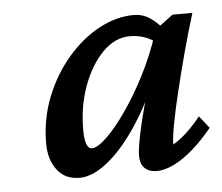

<svg xmlns="http://www.w3.org/2000/svg" viewBox="-37 -621 512 443"><g transform="rotate(-5 219.5 -399.5)"><path d="M130.9 -217.8Q96.7 -217.8 78.6 -242.2Q60.5 -266.6 60.5 -302.7Q60.5 -360.4 80.6 -410.6Q100.6 -460.9 133.8 -499.5Q167 -538.1 207 -559.6Q247.1 -581.1 287.1 -581.1Q308.6 -581.1 325.7 -569.3Q342.8 -557.6 359.4 -536.1L338.9 -508.8Q326.2 -521.5 309.1 -527.3Q292 -533.2 274.4 -533.2Q240.2 -533.2 211.9 -504.9Q183.6 -476.6 166 -429.7Q148.4 -382.8 148.4 -327.1Q148.4 -283.2 165 -283.2Q177.7 -283.2 199.2 -303.7Q220.7 -324.2 245.6 -359.9Q270.5 -395.5 293.5 -440.4Q316.4 -485.4 332 -533.2L341.8 -547.9L377 -574.2H422.9Q410.2 -533.2 397.9 -487.8Q385.7 -442.4 375.5 -400.4Q365.2 -358.4 358.9 -325.2Q352.5 -292 352.5 -275.4Q369.1 -285.2 385.3 -300.3Q401.4 -315.4 417 -335L439.5 -306.6Q418.9 -281.2 396 -260.7Q373 -240.2 350.6 -229Q328.1 -217.8 309.6 -217.8Q292 -217.8 281.7 -227.5Q271.5 -237.3 271.5 -256.8Q271.5 -275.4 282.2 -322.8Q293 -370.1 318.4 -456.1H330.1Q303.7 -384.8 269 -331.1Q234.4 -277.3 198.2 -247.6Q162.1 -217.8 130.9 -217.8Z"/></g></svg>

Font: Crimson Pro Medium
Style: Italic
Weight: 500
Italic angle: -12°
Designer: Jacques Le Bailly
Foundry: Baron von Fonthausen
Version: Version 1.003